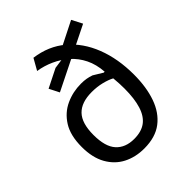

<svg xmlns="http://www.w3.org/2000/svg" viewBox="-204 -855 995 995"><g transform="rotate(-45 293.5 -358.0)"><path d="M278 12Q214 12 163.5 -14Q113 -40 83.5 -92.5Q54 -145 54 -223Q54 -307 86.5 -358.5Q119 -410 171.5 -434Q224 -458 283 -458Q305 -458 322 -455Q339 -452 356 -446L407 -415H414Q410 -472 388.5 -515.5Q367 -559 332.5 -589.5Q298 -620 256 -639Q214 -658 169 -665L204 -727Q302 -714 370.5 -656Q439 -598 475 -505.5Q511 -413 511 -297Q511 -205 486.5 -135.5Q462 -66 411 -27Q360 12 278 12ZM276 -60Q329 -60 361.5 -84Q394 -108 409.5 -157.5Q425 -207 425 -281Q425 -297 424 -318.5Q423 -340 421 -359Q399 -371 365 -379.5Q331 -388 292 -388Q216 -388 178.5 -349Q141 -310 141 -224Q141 -138 176.5 -99Q212 -60 276 -60ZM174 -503 146 -558 248 -609 325 -620 346 -660 481 -728 511 -670Z"/></g></svg>

Font: AR One Sans
Style: Regular
Weight: 400
Designer: Niteesh Yadav
Foundry: Niteesh Yadav
Version: Version 1.001;gftools[0.9.33]